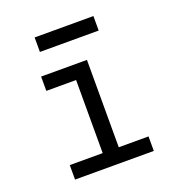

<svg xmlns="http://www.w3.org/2000/svg" viewBox="-128 -814 857 921"><g transform="rotate(-20 300.0 -353.5)"><path d="M99 0V-74H267V-447H115V-520H349V-74H501V0ZM150 -633V-707H450V-633Z"/></g></svg>

Font: Bmono
Style: Regular
Weight: 400
Monospace: yes
Designer: Belleve Invis
Foundry: Belleve Invis
Version: Version 11.2.2; ttfautohint (v1.8.2)